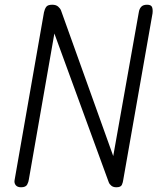

<svg xmlns="http://www.w3.org/2000/svg" viewBox="-20 -792 666 812"><path d="M69 0Q53 0 46 -9.5Q39 -19 42 -32L166 -740Q169 -754 175.5 -763Q182 -772 201 -772Q217 -772 226 -764Q235 -756 238 -748L470 -101L453 -99L567 -740Q569 -754 577 -763Q585 -772 602 -772Q619 -772 623 -762Q627 -752 625 -735L501 -30Q500 -21 495.5 -10.5Q491 0 472 0Q459 0 451 -6.5Q443 -13 440 -21L198 -683L216 -685L102 -33Q101 -23 95 -11.5Q89 0 69 0Z"/></svg>

Font: Edu VIC WA NT Beginner
Style: Regular
Weight: 400
Designer: Tina and Corey Anderson
Foundry: Google for Education
Version: Version 1.003